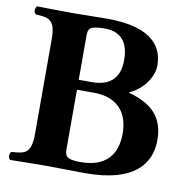

<svg xmlns="http://www.w3.org/2000/svg" viewBox="-75 -722 803 799"><g transform="rotate(10 327.0 -322.5)"><path d="M173 -645C133 -645 19 -647 19 -647C9 -641 9 -619 19 -613C74 -610 102 -606 102 -523V-122C102 -39 74 -35 19 -32C9 -26 9 -4 19 2C19 2 133 0 173 0C213 0 277 2 337 2C542 2 608 -84 608 -186C608 -274 564 -331 458 -359V-361C512 -385 554 -440 554 -491C554 -560 517 -647 315 -647C265 -647 205 -645 173 -645ZM242 -334H313C416 -334 461 -273 461 -187C461 -127 440 -40 308 -40C248 -40 242 -55 242 -84ZM242 -562C242 -591 247 -605 312 -605C358 -605 414 -587 414 -489C414 -409 369 -376 298 -376H242Z"/></g></svg>

Font: Libertinus Serif
Style: Bold
Weight: 700
Designer: Philipp H. Poll, Khaled Hosny
Foundry: Caleb Maclennan
Version: Version 7.050;RELEASE